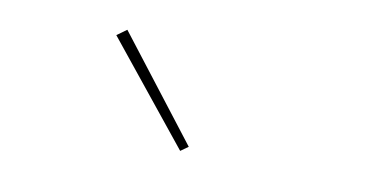

<svg xmlns="http://www.w3.org/2000/svg" viewBox="-36 -854 672 347"><g transform="rotate(10 300.0 -680.5)"><path d="M307 -581 157 -767 175 -780 321 -591Z"/></g></svg>

Font: Iosevka Curly Thin Extended
Style: Regular
Weight: 100
Width: 7
Monospace: yes
Designer: Belleve Invis
Foundry: Belleve Invis
Version: Version 11.1.0; ttfautohint (v1.8.3)